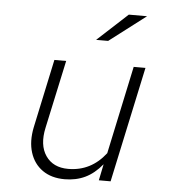

<svg xmlns="http://www.w3.org/2000/svg" viewBox="-51 -741 702 796"><g transform="rotate(5 300.0 -343.5)"><path d="M247 8Q192 8 155 -18Q118 -44 103.5 -90Q89 -136 101 -195L162 -481H211L150 -198Q134 -125 164.5 -80.5Q195 -36 258 -36Q353 -36 414 -115L492 -481H541L438 0H389L403 -68Q370 -28 332 -10Q294 8 247 8ZM327 -579 453 -695H529L377 -579Z"/></g></svg>

Font: Red Hat Mono
Style: Italic
Weight: 300
Italic angle: -12°
Monospace: yes
Designer: Pentagram, MCKL
Foundry: Pentagram, MCKL
Version: Version 1.023